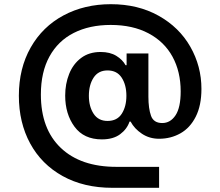

<svg xmlns="http://www.w3.org/2000/svg" viewBox="-20 -731 1051 916"><path d="M70 -274Q70 -405 126.5 -504.5Q183 -604 283 -657.5Q383 -711 509 -711Q638 -711 736.5 -656Q835 -601 888 -508Q941 -415 941 -307Q941 -228 914 -174.5Q887 -121 841 -95Q795 -69 739 -69Q693 -69 657 -93Q621 -117 603 -151H598Q586 -115 553 -90.5Q520 -66 466 -66Q380 -66 335.5 -126.5Q291 -187 291 -275Q291 -331 310 -378.5Q329 -426 367 -454.5Q405 -483 460 -483Q505 -483 535 -464.5Q565 -446 579 -420H584V-476H688V-270Q688 -213 700.5 -178.5Q713 -144 754 -144Q793 -144 817.5 -181Q842 -218 842 -295Q842 -389 803 -460.5Q764 -532 688.5 -572Q613 -612 508 -612Q407 -612 332 -574Q257 -536 216 -461.5Q175 -387 175 -280Q175 -116 270 -25.5Q365 65 535 65H739V165H516Q380 165 279 109Q178 53 124 -46.5Q70 -146 70 -274ZM583 -274Q583 -326 560.5 -360.5Q538 -395 493 -395Q449 -395 426.5 -360.5Q404 -326 404 -274Q404 -223 426.5 -188.5Q449 -154 493 -154Q539 -154 561 -188.5Q583 -223 583 -274Z"/></svg>

Font: Be Vietnam
Style: Bold
Weight: 700
Designer: Gabriel Lam
Foundry: TypeRant
Version: Version 4.000